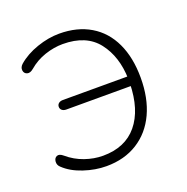

<svg xmlns="http://www.w3.org/2000/svg" viewBox="-97 -583 665 682"><g transform="rotate(-20 235.5 -242.0)"><path d="M38 -47Q28 -56 29 -69Q30 -82 40 -86.5Q50 -91 64 -79Q92 -55 126.5 -43Q161 -31 195 -31Q279 -31 324.5 -86Q370 -141 372 -240L381 -230H128Q118 -230 112 -235Q106 -240 106 -248Q106 -256 112 -261Q118 -266 128 -266H381L372 -257Q370 -342 327 -397.5Q284 -453 195 -453Q162 -453 127.5 -441.5Q93 -430 65 -406Q52 -395 41 -398.5Q30 -402 28.5 -414Q27 -426 38 -436Q68 -462 111.5 -477Q155 -492 196 -492Q264 -492 313.5 -462.5Q363 -433 389 -377.5Q415 -322 415 -246Q415 -169 388.5 -112Q362 -55 312 -23.5Q262 8 194 8Q152 8 108.5 -6.5Q65 -21 38 -47Z"/></g></svg>

Font: SN Pro Thin
Style: Regular
Weight: 200
Designer: Tobias Whetton
Foundry: Supernotes
Version: Version 1.003;Glyphs 3.3 (3324)